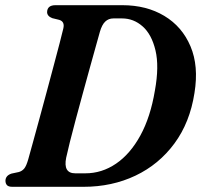

<svg xmlns="http://www.w3.org/2000/svg" viewBox="-20 -720 776 740"><path d="M1 -23.5Q1.5 -43.5 24.5 -51L52.5 -57Q65 -60.5 73.2 -70.2Q81.5 -80 89 -106.5Q95.5 -130 106.8 -170.8Q118 -211.5 131.8 -262Q145.5 -312.5 159.8 -365.5Q174 -418.5 187 -467.2Q200 -516 209.8 -553.5Q219.5 -591 224 -610Q230.5 -637 208 -643.5L181.5 -650Q162 -657.5 161.5 -673Q162 -700 194 -700H451.5Q544.5 -700 613.2 -658.8Q682 -617.5 714.2 -541.5Q746.5 -465.5 729.5 -361.5Q712 -248 652.2 -167Q592.5 -86 502 -43Q411.5 0 301.5 0H28Q12.5 0 6.8 -6.5Q1 -13 1 -23.5ZM309 -52Q372.5 -52 427.2 -89.2Q482 -126.5 521 -197.8Q560 -269 577 -371Q594 -464.5 579.2 -526Q564.5 -587.5 529.8 -618.2Q495 -649 450.5 -649H417Q398.5 -649 385.8 -637Q373 -625 365 -597.5Q360 -579.5 349.8 -543.2Q339.5 -507 326.5 -459.5Q313.5 -412 299.2 -360.2Q285 -308.5 272 -259.8Q259 -211 249.2 -172.2Q239.5 -133.5 235 -112Q223 -52 270 -52Z"/></svg>

Font: Fraunces 72pt Soft SemiBold
Style: Italic
Weight: 600
Italic angle: -16°
Version: Version 1.000;[b76b70a41]